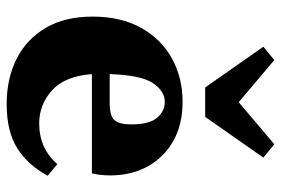

<svg xmlns="http://www.w3.org/2000/svg" viewBox="-150 -656 822 561"><g transform="rotate(90 260.5 -376.0)"><path d="M278 -447Q247 -447 223.5 -412.5Q200 -378 197 -286H282Q320 -286 332 -300.5Q344 -315 344 -349Q344 -401 325 -424Q306 -447 278 -447ZM285 15Q210 15 152.5 -14Q95 -43 62 -99Q29 -155 29 -236Q29 -319 62 -378Q95 -437 151.5 -468Q208 -499 278 -499Q345 -499 393 -471.5Q441 -444 467 -396.5Q493 -349 493 -288Q493 -258 487 -234H197Q203 -155 244.5 -117.5Q286 -80 341 -80Q414 -80 460 -133L494 -105Q462 -46 413 -15.5Q364 15 285 15ZM156 -767 279 -663 402 -767 441 -735 322 -565H236L117 -735Z"/></g></svg>

Font: Source Serif 4
Style: Bold
Weight: 700
Designer: Frank Grießhammer
Foundry: Adobe
Version: Version 4.005;hotconv 1.1.0;makeotfexe 2.6.0